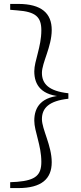

<svg xmlns="http://www.w3.org/2000/svg" viewBox="-20 -789 412 980"><path d="M329 -313C229 -324 194 -361 194 -417C194 -469 244 -551 244 -636C244 -721 192 -769 73 -769H32V-739L68 -736C163 -729 191 -702 191 -634C191 -550 155 -478 155 -425C155 -355 191 -300 305 -296V-302C191 -298 155 -243 155 -173C155 -119 191 -47 191 37C191 104 163 131 68 139L32 141V171H73C192 171 244 124 244 39C244 -46 194 -129 194 -181C194 -237 229 -274 329 -285Z"/></svg>

Font: Source Han Serif TW VF
Style: Regular
Weight: 250
Designer: Ryoko NISHIZUKA 西塚涼子 (kana & ideographs); Frank Grießhammer (Latin, Greek & Cyrillic); Wenlong ZHANG 张文龙 (bopomofo); San
Foundry: Adobe
Version: Version 2.002;hotconv 1.1.0;makeotfexe 2.6.0